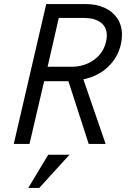

<svg xmlns="http://www.w3.org/2000/svg" viewBox="-20 -709 639 947"><path d="M208 -689H402.3Q455.1 -689 495.6 -670.7Q536.1 -652.3 558.8 -618.2Q581.5 -584 581.5 -537.6Q581.5 -513.2 576.2 -490.2Q561 -423.8 511.2 -377.7Q461.4 -331.5 391.1 -317.9L501 1H417.5L317.4 -308.6H197.8L125.5 1H47.9ZM343.8 -379.9Q381.8 -381.8 415 -397Q448.2 -412.1 471.7 -439.5Q495.1 -466.8 503.4 -504.9Q506.8 -519 506.8 -534.2Q506.8 -575.7 476.6 -598.1Q446.3 -620.6 393.1 -620.6H270L214.8 -379.9ZM119.6 217.8 217.8 54.2H322.8L173.8 217.8Z"/></svg>

Font: Acari Sans
Style: Italic
Weight: 400
Italic angle: -13°
Designer: Alfredo Marco Pradil and Stefan Peev
Foundry: Hanken Design Co.
Version: Version 1.045;January 11, 2019;FontCreator 11.5.0.2425 64-bi